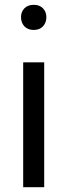

<svg xmlns="http://www.w3.org/2000/svg" viewBox="-20 -771 272 795"><path d="M163 -513V4H76V-513ZM120 -751Q144 -751 158 -736.5Q172 -722 172 -700Q172 -677 158 -662Q144 -647 120 -647Q95 -647 81 -662Q67 -677 67 -700Q67 -722 81 -736.5Q95 -751 120 -751Z"/></svg>

Font: SUIT Medium
Style: Regular
Weight: 500
Designer: Sunn Youn; Korean Glyphs from Source Han Sans (Sandoll Communications; Soo-young Jang, Joo-yeon Kang)
Foundry: Sunn
Version: Version 1.120